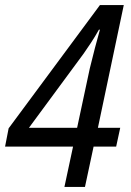

<svg xmlns="http://www.w3.org/2000/svg" viewBox="-26 -737 517 757"><path d="M228 0H309L343 -159H432L448 -233H360L462 -717H368L8 -231L-6 -159H262ZM88 -233 304 -526Q316 -543 332.5 -568Q349 -593 364 -620H368Q360 -592 348.5 -548.5Q337 -505 328 -467L278 -233Z"/></svg>

Font: Noto Sans UI SemiCondensed
Style: Italic
Weight: 400
Width: 4
Italic angle: -12°
Designer: Monotype Design Team
Foundry: Monotype Imaging Inc.
Version: Version 1.901